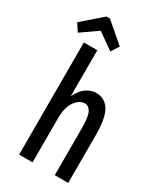

<svg xmlns="http://www.w3.org/2000/svg" viewBox="-248 -915 833 989"><g transform="rotate(30 168.5 -420.5)"><path d="M44 0V-667H124V-394Q143 -434 171 -454Q199 -474 230 -474Q281 -474 308.5 -431Q336 -388 336 -282V0H256V-280Q256 -346 243 -372Q230 -398 206 -398Q175 -398 149.5 -363Q124 -328 124 -264V0ZM-8 -695 -38 -740 78 -841H99L215 -741L185 -695L89 -763Z"/></g></svg>

Font: Inconsolata Condensed SemiBold
Style: Regular
Weight: 600
Width: 3
Monospace: yes
Designer: Raph Levien, Cyreal, Brenton Simpson
Foundry: Raph Levien, Cyreal, Google
Version: Version 3.100; ttfautohint (v1.8.4.7-5d5b)